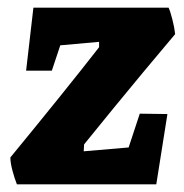

<svg xmlns="http://www.w3.org/2000/svg" viewBox="-20 -480 478 500"><path d="M344 -184 416 -183 387 0H24Q18 -15 12.5 -35.5Q7 -56 7 -70Q154 -249 238 -357V-371L137 -362L115 -296H48L67 -460H419Q423 -452 428.5 -431Q434 -410 436 -391L353 -292Q279 -203 199 -104L198 -86L315 -96Z"/></svg>

Font: Grenze ExtraBold
Style: Italic
Weight: 800
Italic angle: -10°
Designer: Renata Polastri
Foundry: Omnibus-Type
Version: Version 1.002; ttfautohint (v1.8)